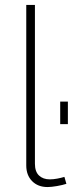

<svg xmlns="http://www.w3.org/2000/svg" viewBox="-20 -750 312 775"><path d="M86 -730H121V-89Q121 -57 137.5 -41.5Q154 -26 181 -26Q195 -26 211 -29Q227 -32 240 -36L248 -8Q233 -3 210 1Q187 5 172 5Q133 5 109.5 -19Q86 -43 86 -82ZM223 -249V-340H254V-249Z"/></svg>

Font: Raleway ExtraLight
Style: Regular
Weight: 200
Designer: Matt McInerney, Pablo Impallari, Rodrigo Fuenzalida
Foundry: Matt McInerney, Pablo Impallari, Rodrigo Fuenzalida
Version: Version 4.026